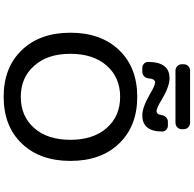

<svg xmlns="http://www.w3.org/2000/svg" viewBox="-25 -1075 1050 1040"><g transform="rotate(90 500.0 -555.0)"><path d="M335.9 -215.8Q399.4 -142.6 504.4 -142.6Q609.4 -142.6 673.3 -214.8Q737.3 -287.1 737.3 -411.1Q737.3 -535.2 673.3 -607.9Q609.4 -680.7 504.4 -680.7Q399.4 -680.7 335.4 -607.9Q271.5 -535.2 271.5 -411.1Q271.5 -287.1 335.9 -215.8ZM252 -675.8Q345.7 -773.4 504.4 -773.4Q663.1 -773.4 757.3 -675.3Q851.6 -577.1 851.6 -411.6Q851.6 -246.1 757.3 -147.9Q663.1 -49.8 504.4 -49.8Q345.7 -49.8 251.5 -147.9Q157.2 -246.1 157.2 -411.6Q157.2 -577.1 252 -675.8ZM517.6 -907.2Q565.4 -877.9 582 -877.9Q592.8 -877.9 599.6 -889.6Q601.6 -895.5 603.5 -905.3Q605.5 -919.9 615.7 -929.7Q626 -939.5 639.6 -939.5H659.2Q673.8 -939.5 683.6 -929.7Q692.4 -920.9 692.4 -908.2Q692.4 -800.8 604.5 -800.8Q561.5 -800.8 490.2 -841.8Q443.4 -870.1 426.8 -870.1Q426.8 -870.1 425.8 -870.1Q415 -870.1 409.2 -857.4Q406.2 -850.6 404.3 -835Q403.3 -820.3 393.1 -810.5Q382.8 -800.8 368.2 -800.8H348.6Q334 -800.8 324.2 -810.5Q315.4 -820.3 315.4 -832Q315.4 -948.2 403.3 -948.2Q403.3 -948.2 404.3 -948.2Q448.2 -948.2 517.6 -907.2ZM362.3 -980.5Q348.6 -980.5 338.4 -990.2Q328.1 -1000 328.1 -1014.6V-1025.4Q328.1 -1040 338.4 -1049.8Q348.6 -1059.6 362.3 -1059.6H644.5Q659.2 -1059.6 669.4 -1049.8Q679.7 -1040 679.7 -1025.4V-1014.6Q679.7 -1000 669.4 -990.2Q659.2 -980.5 644.5 -980.5Z"/></g></svg>

Font: Gen Jyuu Gothic L Monospace Medium
Style: Regular
Weight: 500
Designer: [Source Han Sans]
Ryoko NISHIZUKA  (kana & ideographs); Paul D. Hunt (Latin, Greek & Cyrillic); Wenlong ZHANG  (bopomofo
Version: Version 1.002.20150607